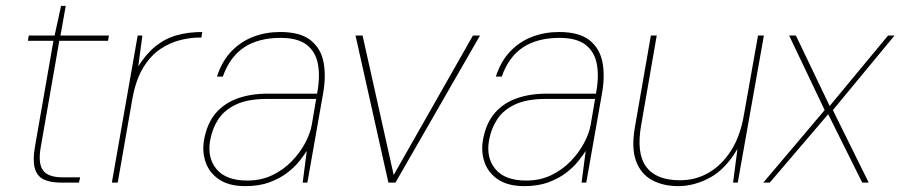

<svg xmlns="http://www.w3.org/2000/svg" viewBox="-20 -622 3067 654"><path d="M187 0Q151 0 128.5 -11Q106 -22 98.5 -49Q91 -76 99 -122L162 -483H75L78 -501H166L188 -602H204L186 -501H351L348 -483H182L119 -122Q109 -67 126 -42.5Q143 -18 193 -18H253L249 0Z M361 0 449 -501H465L451 -396Q478 -439 510.5 -465Q543 -491 582.5 -502Q622 -513 669 -513L666 -494H657Q630 -494 596 -486Q562 -478 528.5 -456.5Q495 -435 469 -393.5Q443 -352 431 -286L381 0Z M816 12Q761 12 727.5 -10Q694 -32 681 -68Q668 -104 675 -145Q685 -201 714 -235.5Q743 -270 788.5 -286.5Q834 -303 892 -303H1060Q1071 -361 1063 -403.5Q1055 -446 1024.5 -469.5Q994 -493 936 -493Q861 -493 812 -461Q763 -429 739 -361H719Q736 -414 768.5 -447.5Q801 -481 843.5 -497Q886 -513 934 -513Q1003 -513 1038 -485Q1073 -457 1082 -410.5Q1091 -364 1081 -306L1027 0H1011L1025 -108Q1016 -94 1000 -73.5Q984 -53 958.5 -33.5Q933 -14 898 -1Q863 12 816 12ZM822 -7Q870 -7 908 -25.5Q946 -44 974 -73Q1002 -102 1019.5 -135Q1037 -168 1042 -197L1057 -285H889Q824 -285 784 -266Q744 -247 723.5 -215.5Q703 -184 696 -145Q685 -85 717.5 -46Q750 -7 822 -7Z M1303 0 1191 -501H1215L1321 -26L1591 -501H1615L1327 0Z M1766 12Q1711 12 1677.5 -10Q1644 -32 1631 -68Q1618 -104 1625 -145Q1635 -201 1664 -235.5Q1693 -270 1738.5 -286.5Q1784 -303 1842 -303H2010Q2021 -361 2013 -403.5Q2005 -446 1974.5 -469.5Q1944 -493 1886 -493Q1811 -493 1762 -461Q1713 -429 1689 -361H1669Q1686 -414 1718.5 -447.5Q1751 -481 1793.5 -497Q1836 -513 1884 -513Q1953 -513 1988 -485Q2023 -457 2032 -410.5Q2041 -364 2031 -306L1977 0H1961L1975 -108Q1966 -94 1950 -73.5Q1934 -53 1908.5 -33.5Q1883 -14 1848 -1Q1813 12 1766 12ZM1772 -7Q1820 -7 1858 -25.5Q1896 -44 1924 -73Q1952 -102 1969.5 -135Q1987 -168 1992 -197L2007 -285H1839Q1774 -285 1734 -266Q1694 -247 1673.5 -215.5Q1653 -184 1646 -145Q1635 -85 1667.5 -46Q1700 -7 1772 -7Z M2290 12Q2239 12 2201 -8.5Q2163 -29 2146.5 -73.5Q2130 -118 2143 -191L2197 -501H2217L2164 -196Q2147 -100 2181 -54Q2215 -8 2296 -8Q2350 -8 2394.5 -34Q2439 -60 2470.5 -109.5Q2502 -159 2514 -231L2562 -501H2582L2493 0H2477L2492 -115Q2452 -46 2398.5 -17Q2345 12 2290 12Z M2580 0 2789 -247 2668 -501H2691L2806 -261L3005 -501H3027L2817 -247L2939 0H2917L2801 -233L2602 0Z"/></svg>

Font: DM Sans 18pt Thin
Style: Italic
Weight: 250
Italic angle: -10°
Designer: Colophon Foundry, Jonny Pinhorn
Foundry: Colophon Foundry
Version: Version 4.004;gftools[0.9.30]